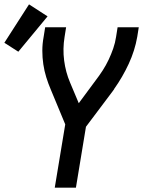

<svg xmlns="http://www.w3.org/2000/svg" viewBox="-56 -860 676 880"><path d="M195 0 243 -290 177 -449Q165 -477 156 -506Q147 -535 142.5 -565.5Q138 -596 138 -627.5Q138 -659 144 -691L151 -735H247L240 -691Q231 -636 238 -582.5Q245 -529 265 -482L305 -387L382 -491Q399 -513 414.5 -537Q430 -561 442 -586.5Q454 -612 463 -638Q472 -664 476 -691L483 -735H580L573 -691Q562 -628 534 -567.5Q506 -507 467 -452V-451Q465 -448 463 -445.5Q461 -443 459 -440L338 -279L292 0ZM28 -623 -36 -664 77 -840 162 -785Z"/></svg>

Font: Iosevka Curly MdExObl
Style: Regular
Weight: 500
Width: 7
Italic angle: -9°
Monospace: yes
Designer: Belleve Invis
Foundry: Belleve Invis
Version: Version 11.1.0; ttfautohint (v1.8.3)